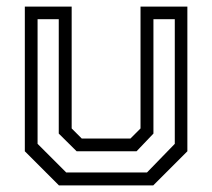

<svg xmlns="http://www.w3.org/2000/svg" viewBox="-20 -560 641 580"><path d="M158 0 55 -103V-540H196.5V-172L227 -141.5H374L404.5 -172V-540H546V-103L443 0ZM180 -39H424L508 -125.5V-502H443.5V-156.5L392.5 -103H211.5L157.5 -156.5V-502H93.5V-125.5Z"/></svg>

Font: Tourney
Style: Regular
Weight: 400
Designer: Tyler Finck
Foundry: Etcetera Type Co
Version: Version 1.015